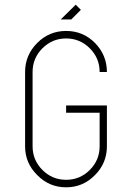

<svg xmlns="http://www.w3.org/2000/svg" viewBox="-20 -798 562 819"><path d="M262 -348H436V-174Q436 -102 385 -51Q334 1 262 1Q190 1 139 -51Q87 -102 87 -174V-491Q87 -563 139 -615Q190 -666 262 -666Q334 -666 385 -615Q436 -563 436 -491H405Q405 -550 363 -592Q321 -634 262 -634Q203 -634 161 -592Q119 -550 119 -491V-174Q119 -115 161 -73Q203 -31 262 -31Q321 -31 363 -73Q405 -115 405 -174V-317H262ZM284 -715H239L303 -778L325 -756Z"/></svg>

Font: Zector
Style: Regular
Weight: 400
Designer: GGBot
Version: 0.72